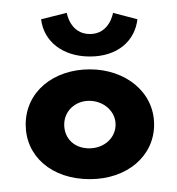

<svg xmlns="http://www.w3.org/2000/svg" viewBox="-20 -275 276 299"><path d="M80 -81C80 -102 97 -118 119 -118C141 -118 160 -102 160 -81C160 -60 142 -44 119 -44C95 -44 80 -60 80 -81ZM20 -81C20 -32 60 4 120 4C178 4 220 -32 220 -81C220 -132 175 -167 120 -167C63 -167 20 -132 20 -81ZM156 -255C156 -255 151 -222 120 -222C89 -222 84 -255 84 -255L44 -245C48 -211 77 -187 120 -187C163 -187 190 -211 194 -245Z"/></svg>

Font: Hussar Tani
Style: Dwa
Weight: 700
Foundry: Cannot Into Space Fonts
Version: Version 0.92